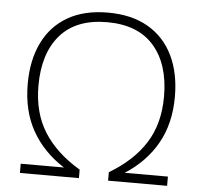

<svg xmlns="http://www.w3.org/2000/svg" viewBox="-53 -804 902 859"><g transform="rotate(5 398.0 -374.5)"><path d="M67.5 0V-41.5H261.5Q167.5 -101.5 117.5 -190.5Q67.5 -279.5 67.5 -400Q67.5 -507 105.8 -585.5Q144 -664 217.8 -706.5Q291.5 -749 398 -749Q504 -749 577.8 -706.5Q651.5 -664 690 -585.5Q728.5 -507 728.5 -400Q728.5 -279.5 678.2 -190.5Q628 -101.5 534.5 -41.5H728.5V0H463.5V-38Q571 -102 625.5 -188.5Q680 -275 680 -396.5Q680 -541.5 608.2 -623.8Q536.5 -706 398 -706Q259 -706 187.5 -623.8Q116 -541.5 116 -396.5Q116 -275 170.5 -188.5Q225 -102 332.5 -38V0Z"/></g></svg>

Font: Encode Sans Exp XLt
Style: Regular
Weight: 200
Width: 7
Designer: Multiple Designers
Foundry: Impallari Type
Version: Version 3.002; ttfautohint (v1.8.3) -l 8 -r 50 -G 200 -x 14 